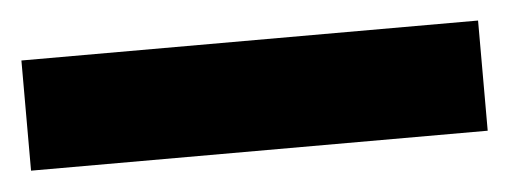

<svg xmlns="http://www.w3.org/2000/svg" viewBox="-43 -42 530 200"><g transform="rotate(-5 222.0 57.5)"><path d="M460.9 0V115.2H-16.6V0Z"/></g></svg>

Font: Inter Tight
Style: Bold
Weight: 700
Designer: Rasmus Andersson
Foundry: rsms
Version: Version 3.004; ttfautohint (v1.8.4.7-5d5b)